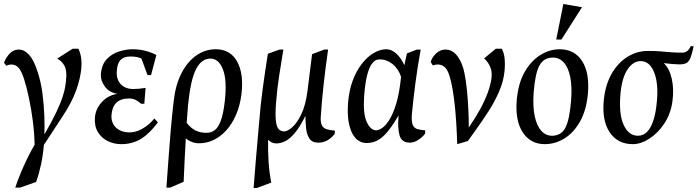

<svg xmlns="http://www.w3.org/2000/svg" viewBox="-21 -707 3477 957"><path d="M55 228Q66.2 193.9 83.1 153.3Q100 112.8 118.5 75.7Q136.9 38.6 151.5 14.6Q150.2 -44.1 142.6 -103.7Q135 -163.3 123.4 -217.8Q111.8 -272.4 98.6 -314Q86.3 -352.3 71.9 -368.9Q57.5 -385.6 34.6 -385.6Q24.7 -385.6 9.9 -379.6L-1 -394.9Q10 -422.6 28.5 -441.3Q47 -460 72 -460Q100 -460 123.8 -434Q147.7 -407.9 165 -353.1Q182.8 -301.4 190.5 -242Q198.1 -182.6 200 -128.4Q201.8 -74.1 200.2 -36.6Q238.5 -103.2 260.1 -148.9Q281.7 -194.6 291.7 -226.2Q301.8 -257.8 305.1 -280.7Q308.4 -303.5 309.4 -324.5Q311.2 -359.7 299.3 -380.9Q287.4 -402.1 264 -415L341 -464H369.5Q377.8 -449.1 382.4 -424.4Q386.9 -399.6 384.4 -367Q379.5 -315 358.3 -255.9Q337 -196.8 291 -127.1L197.6 15.5Q193.6 66 183.7 112Q173.9 157.9 159 200L79.1 228Z M582.9 11.5Q547.6 11.5 516.4 -3.6Q485.3 -18.7 467.1 -48.4Q448.9 -78.1 452.1 -122.1Q455.9 -164.9 487.1 -198.8Q518.3 -232.7 564.6 -239.2Q522.9 -246.1 501.4 -276.1Q480 -306 481.7 -336.2Q485.3 -384.4 510.4 -411.4Q535.4 -438.4 570.9 -449.9Q606.4 -461.5 639.9 -461.5Q673.6 -461.5 702.8 -454Q732.1 -446.5 758.4 -432.9L731.8 -332.5H714.4L683.8 -415.4Q677.2 -419 663 -422.2Q648.8 -425.4 629.7 -425.4Q596.5 -425.4 580 -408.4Q563.5 -391.4 561.3 -354.2Q559 -326.7 568.1 -306.4Q577.3 -286.1 596.7 -274.8Q616 -263.4 643 -263.4Q657.2 -263.4 672.3 -264.7Q687.3 -266 704.7 -269L698.3 -190H682Q670.1 -201 655.6 -208.6Q641.2 -216.3 620.5 -216.1Q580.9 -215.9 559.4 -195.4Q537.8 -175 534.6 -131.6Q533.1 -108 543.2 -89Q553.4 -70 574.6 -58.5Q595.8 -47 624.7 -47Q657.9 -47 691.3 -67Q724.6 -86.9 748.5 -116.5L766 -97.1Q724.8 -41.3 681.8 -14.9Q638.7 11.5 582.9 11.5Z M808.5 228Q814.1 154 819 82.5Q823.9 11 830.2 -60.8Q836.6 -132.7 845.1 -206.5Q854.4 -286.2 884.2 -343.4Q914.1 -400.6 958.2 -431.1Q1002.2 -461.5 1054.5 -461.5Q1126.5 -461.5 1160.7 -400.7Q1194.9 -339.8 1182.4 -236Q1174.9 -179.1 1155.2 -134.1Q1135.5 -89 1107.2 -57.6Q1079 -26.2 1044.2 -9.6Q1009.4 7.1 971.9 7.1Q952 7.1 935.3 0.6Q918.6 -5.8 905.1 -17.3Q902.3 28.2 899.6 83.4Q897 138.5 894.4 199L827.6 228ZM1008.5 -45Q1032.5 -45 1050.2 -58.9Q1067.9 -72.8 1080.3 -107.6Q1092.8 -142.4 1099.5 -203.4Q1111.2 -306.6 1090.3 -360.8Q1069.4 -415 1027.9 -415Q982.7 -415 955.5 -360.9Q928.4 -306.8 916.4 -184Q913.2 -150.1 909.4 -94.8Q930.1 -68.4 953.6 -56.7Q977.1 -45 1008.5 -45Z M1243.1 230Q1248.5 161 1254.6 86.5Q1260.8 11.9 1267.2 -58.2Q1273.6 -128.3 1278.6 -183.5Q1282.9 -221.8 1287.7 -259.6Q1292.5 -297.4 1299.2 -341.2Q1305.9 -385 1314.1 -439L1372.5 -460H1391.4Q1381 -398 1370.5 -329.9Q1360 -261.9 1354.9 -194.1Q1350.3 -134.5 1354.2 -103.7Q1358.1 -72.9 1369 -62.4Q1379.8 -51.9 1395.5 -51.9Q1411 -51.9 1434.9 -72Q1458.7 -92.1 1480.5 -136.8Q1502.2 -181.5 1511.6 -254L1534.5 -437L1595.5 -460H1614.4Q1602.4 -378 1592.5 -289.7Q1582.7 -201.5 1577.9 -125.5Q1575.9 -96.2 1583.6 -81.9Q1591.4 -67.6 1607.8 -62.8Q1624.3 -58 1648 -56L1647.4 -40Q1634.4 -22 1613.4 -9Q1592.3 4.1 1566 4.1Q1534.6 4.1 1521.2 -16.4Q1507.8 -36.9 1504.7 -68.1Q1501.5 -99.4 1501.3 -129.5Q1473.8 -74.4 1448.9 -44.6Q1424 -14.9 1401.2 -3.5Q1378.4 7.9 1356 7.9Q1343.5 7.9 1333.4 2.9Q1323.3 -2.1 1315.3 -10.6Q1314.4 49.7 1317.8 101.1Q1321.3 152.4 1331 203.1L1259 230Z M1806 5.9Q1786 5.9 1767.9 -4.8Q1749.7 -15.5 1736.3 -39.4Q1722.8 -63.4 1716.3 -102.4Q1709.9 -141.4 1714.1 -197.1Q1719.1 -256.4 1736.9 -304.8Q1754.7 -353.1 1781.9 -388.2Q1809.1 -423.2 1841.1 -442.3Q1873 -461.5 1905 -461.5Q1930.4 -461.5 1954.3 -439.9Q1978.2 -418.4 1994.2 -382.1L2007.4 -440.9L2057 -459.9H2075.9Q2060.7 -376.9 2049.4 -291.7Q2038.1 -206.5 2031.5 -132.5Q2029.7 -100.4 2036.2 -84.7Q2042.7 -69 2058.6 -63.9Q2074.5 -58.8 2098.5 -57.4L2097.9 -41Q2084.8 -23.5 2063.8 -9.7Q2042.8 4.1 2022 4.1Q1980.6 4.1 1970.3 -32.9Q1960 -69.9 1965.8 -132.2Q1935.8 -80.4 1910.4 -50.1Q1885.1 -19.9 1860.1 -7Q1835.2 5.9 1806 5.9ZM1854.9 -57.5Q1866.1 -57.5 1883.3 -68.7Q1900.5 -80 1919.1 -108.8Q1937.6 -137.6 1953.8 -190.1Q1969.9 -242.5 1978 -324Q1965 -364.2 1935.8 -387.6Q1906.6 -411 1873.9 -411Q1863.3 -411 1854.9 -408.1Q1846.4 -405.2 1837.4 -395.1Q1822.3 -379.4 1810.8 -339.2Q1799.3 -298.9 1793.9 -226.6Q1788.1 -140.4 1807 -98.9Q1825.9 -57.5 1854.9 -57.5Z M2257.9 11.5Q2256.5 -42.5 2252.7 -100.9Q2248.9 -159.3 2242.3 -212.7Q2235.6 -266.1 2225.6 -305.6Q2215.3 -351.4 2199.5 -368.5Q2183.7 -385.6 2161.4 -385.6Q2154.4 -385.6 2147.8 -384.3Q2141.2 -383 2136.4 -381L2125.5 -398.4Q2133.6 -423.4 2153.9 -441.7Q2174.2 -460 2199.5 -460Q2234.3 -460 2259.4 -426.7Q2284.4 -393.4 2294.4 -340.5Q2302.4 -300.1 2306.9 -253.2Q2311.3 -206.3 2313.5 -159.7Q2315.8 -113.2 2315.6 -71.7L2326.4 -88Q2351.1 -123.7 2372.6 -163.2Q2394.1 -202.7 2409.3 -242.9Q2424.5 -283 2428.9 -319.5Q2432.6 -350.1 2422 -374.5Q2411.5 -398.9 2392 -415.9L2450 -464H2480Q2490.4 -445.5 2493.8 -418.4Q2497.1 -391.4 2494 -354.5Q2488.9 -301.6 2466.8 -250.9Q2444.8 -200.3 2414.5 -153.2Q2384.3 -106.2 2353.4 -63.4L2311 -4Z M2694.4 11.5Q2622.3 11.5 2583.8 -48.5Q2545.2 -108.6 2555.1 -213.6Q2563.1 -294.4 2594.7 -349.3Q2626.3 -404.2 2672.5 -432.8Q2718.7 -461.5 2768.4 -461.5Q2843.3 -461.5 2881.1 -401.6Q2918.8 -341.6 2909 -236.4Q2901.1 -156.4 2870 -101.1Q2838.9 -45.8 2792.8 -17.2Q2746.7 11.5 2694.4 11.5ZM2730.5 -30.4Q2775.3 -30.4 2796.4 -69.2Q2817.5 -107.9 2825.5 -204.4Q2831.1 -274.4 2821.5 -322.4Q2811.8 -370.3 2789.6 -395.1Q2767.3 -420 2734.9 -420Q2689.9 -420 2668.2 -381.3Q2646.5 -342.7 2639 -246.4Q2634 -176 2644.2 -127.9Q2654.5 -79.9 2677 -55.1Q2699.5 -30.4 2730.5 -30.4ZM2751.4 -510.1 2787 -687 2879.9 -671 2777.4 -510.1Z M3133 11.5Q3056.9 11.5 3017.2 -48.6Q2977.6 -108.8 2989.1 -214Q2997.8 -289 3029.5 -342.6Q3061.2 -396.1 3107.8 -424.6Q3154.4 -453.1 3208.4 -453.1Q3243.6 -453.1 3269 -451.1Q3294.4 -449.1 3320.1 -446.8Q3345.9 -444.6 3380.4 -444.6Q3393.7 -444.6 3404.4 -452.7Q3415 -460.8 3422.5 -477.6L3436.4 -476Q3428.2 -437.1 3420.3 -418Q3412.3 -398.8 3399.8 -392.4Q3387.3 -386.1 3365 -386.1Q3351.5 -386.1 3329.9 -387.9Q3308.3 -389.7 3287.3 -392.4Q3315.2 -367.2 3327.2 -315Q3339.2 -262.8 3330.4 -200Q3321.5 -137.4 3289.1 -89.7Q3256.8 -42 3214.8 -15.3Q3172.9 11.5 3133 11.5ZM3159 -30.4Q3185 -30.4 3204.1 -49.6Q3223.3 -68.9 3235.8 -107Q3248.2 -145.1 3253.1 -200.9Q3259 -260.9 3250.8 -306Q3242.6 -351.1 3222.6 -376.8Q3202.6 -402.4 3172.6 -402.4Q3134.8 -402.4 3107.2 -361.5Q3079.5 -320.5 3072 -243.5Q3062.3 -140.5 3087.1 -85.5Q3111.9 -30.4 3159 -30.4Z"/></svg>

Font: Ancizar Serif Light
Style: Italic
Weight: 300
Italic angle: -4°
Designer: Cesar Puertas, Viviana Monsalve, Julian Moncada, Julian Prieto, Jose Castro, Felipe Aragon, Mariel Hernandez, Sara Alarc
Version: Version 8.100